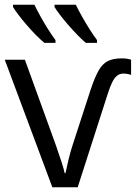

<svg xmlns="http://www.w3.org/2000/svg" viewBox="-20 -786 570 806"><path d="M491.7 -541Q502.9 -541 512.5 -539.6Q522 -538.1 530.3 -535.6V-471.7Q523.9 -474.1 514.9 -475.6Q505.9 -477.1 497.6 -477.1Q482.4 -477.1 471.2 -468Q460 -459 450.9 -440.4Q441.9 -421.9 432.6 -393.1L306.2 0H199.7L0 -535.2H84.5L214.4 -176.8Q228.5 -136.2 238.5 -105.5Q248.5 -74.7 251.5 -59.1H254.9Q259.3 -80.1 267.3 -114.5Q275.4 -148.9 286.6 -182.6L360.4 -409.2Q377.4 -460.4 393.6 -489.3Q409.7 -518.1 432.4 -529.5Q455.1 -541 491.7 -541ZM298.3 -766.1Q309.1 -743.7 324.5 -716.3Q339.8 -689 356.4 -662.8Q373 -636.7 387.2 -617.7V-606H340.3Q323.7 -620.1 304.4 -639.9Q285.2 -659.7 266.4 -681.4Q247.6 -703.1 232.4 -722.9Q217.3 -742.7 209 -756.3V-766.1ZM124.5 -766.1Q135.3 -743.7 150.4 -716.3Q165.5 -689 182.1 -662.8Q198.7 -636.7 212.9 -617.7V-606H166.5Q149.4 -620.1 129.9 -639.9Q110.4 -659.7 91.8 -681.4Q73.2 -703.1 58.1 -722.9Q43 -742.7 34.7 -756.3V-766.1Z"/></svg>

Font: Wonky
Style: Regular
Weight: 400
Designer: Monotype Design Team
Foundry: Monotype Imaging Inc.
Version: Version 3.000